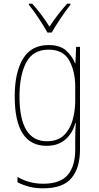

<svg xmlns="http://www.w3.org/2000/svg" viewBox="-20 -783 540 1044"><path d="M261 -606Q280 -639 309 -682.5Q338 -726 363 -757V-763H345Q290 -701 249 -638Q230 -669 204.5 -703Q179 -737 155 -763H137V-757Q159 -730 189 -685.5Q219 -641 238 -606ZM86 -258Q86 -375 123 -444Q160 -513 244 -513Q324 -513 356.5 -454Q389 -395 389 -312V-234Q389 -183 375.5 -132.5Q362 -82 328.5 -48.5Q295 -15 235 -15Q86 -15 86 -258ZM415 30V-528H394L390 -439H388Q372 -479 339 -508.5Q306 -538 244 -538Q150 -538 105 -463.5Q60 -389 60 -259Q60 10 233 10Q296 10 336 -25Q376 -60 389 -114H392Q390 -84 389.5 -62.5Q389 -41 389 -15V30Q389 121 348 168.5Q307 216 216 216Q173 216 138.5 206Q104 196 75 179V208Q104 223 138 232Q172 241 215 241Q322 241 368.5 185.5Q415 130 415 30Z"/></svg>

Font: Noto Sans Mono UI Condensed Thin
Style: Regular
Weight: 250
Width: 3
Designer: Monotype Design team
Foundry: Monotype Imaging Inc.
Version: 1.000